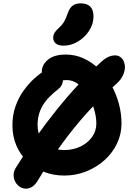

<svg xmlns="http://www.w3.org/2000/svg" viewBox="-20 -1036 798 1144"><path d="M135 88Q107 88 87 68.5Q67 49 62 20.5Q57 -8 74 -36Q129 -126 190.5 -213Q252 -300 317 -381Q382 -462 448 -533Q514 -604 576 -661Q602 -686 623.5 -696Q645 -706 666 -706Q689 -706 704.5 -690Q720 -674 723.5 -648.5Q727 -623 715.5 -593.5Q704 -564 673 -536Q578 -452 498.5 -363.5Q419 -275 347.5 -177Q276 -79 207 37Q177 88 135 88ZM363 10Q298 10 242 -12Q186 -34 143.5 -74Q101 -114 77.5 -169Q54 -224 54 -290Q54 -352 73 -404.5Q92 -457 122 -498Q152 -539 184 -568Q216 -597 242 -612Q268 -627 280 -627Q311 -627 329 -613Q347 -599 352.5 -579Q358 -559 351.5 -539Q345 -519 328 -506Q295 -480 272 -456Q249 -432 234 -406.5Q219 -381 211.5 -352.5Q204 -324 204 -290Q204 -244 224 -210.5Q244 -177 280 -159.5Q316 -142 363 -142Q415 -142 458.5 -162.5Q502 -183 528 -219Q554 -255 554 -300Q554 -342 540 -387.5Q526 -433 502 -472Q478 -511 446 -535Q414 -559 377 -559Q354 -559 342 -554Q330 -549 319 -544Q308 -539 289 -539Q263 -539 246 -556Q229 -573 229 -608Q229 -650 266 -680.5Q303 -711 372 -711Q429 -711 479.5 -687.5Q530 -664 571 -624Q612 -584 642 -531Q672 -478 688 -419Q704 -360 704 -300Q704 -237 677 -180.5Q650 -124 602.5 -81.5Q555 -39 493.5 -14.5Q432 10 363 10ZM359 -764Q328 -764 312.5 -777Q297 -790 297 -811Q297 -827 305 -840.5Q313 -854 330 -869Q352 -889 363 -909Q374 -929 384 -958Q396 -992 415 -1004Q434 -1016 461 -1016Q498 -1016 517.5 -997Q537 -978 537 -938Q537 -892 511 -852.5Q485 -813 444.5 -788.5Q404 -764 359 -764Z"/></svg>

Font: Shantell Sans
Style: Bold
Weight: 700
Designer: Stephen Nixon, Anya Danilova, Shantell Martin
Foundry: Arrow Type
Version: Version 1.011;[c5ecc13dd]